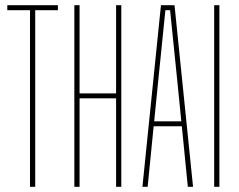

<svg xmlns="http://www.w3.org/2000/svg" viewBox="-20 -716 916 736"><path d="M95 0V-677H8V-696H202V-677H115V0Z M265 0V-696H285V-358H425V-696H445V0H425V-339H285V0Z M526 0 597 -696H649L720 0H700L677 -232H569L546 0ZM571 -251H675L660 -402L632 -677H614L586 -401Z M801 0V-696H821V0Z"/></svg>

Font: Big Shoulders Display SC Thin
Style: Regular
Weight: 100
Designer: Patric King
Foundry: XO Type Co
Version: Version 2.002